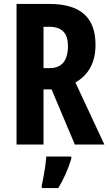

<svg xmlns="http://www.w3.org/2000/svg" viewBox="-20 -734 552 975"><path d="M230 -714H64V0H201V-280H242L360 0H510L363 -315C433 -356 465 -420 465 -507C465 -645 389 -714 230 -714ZM229 -598C294 -598 325 -567 325 -500C325 -425 293 -388 232 -388H201V-598ZM342 72V61H215C213 101 200 173 192 208V221H276C303 177 327 123 342 72Z"/></svg>

Font: Noto Sans Devanagari ExtraCondensed
Style: Bold
Weight: 700
Width: 2
Designer: Jelle Bosma - Monotype Design Team
Foundry: Monotype Imaging Inc.
Version: Version 2.004